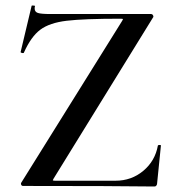

<svg xmlns="http://www.w3.org/2000/svg" viewBox="-20 -676 642 698"><path d="M427 -606Q427 -608 419 -608Q284 -608 222 -600.5Q160 -593 126.5 -568Q93 -543 67 -485Q67 -483 63 -483Q60 -483 57 -484.5Q54 -486 55 -487L95 -655Q95 -656 99 -656Q109 -656 107 -653Q106 -650 106 -645Q106 -633 117.5 -629Q129 -625 164 -625H529Q534 -625 536.5 -620Q539 -615 536 -612L175 -27L172 -21Q172 -19 180 -19H400Q458 -19 501 -55Q544 -91 554 -147Q555 -149 560 -149Q565 -149 565 -147L551 -8Q551 -5 548.5 -1.5Q546 2 542 2Q393 0 64 0Q59 0 57 -4.5Q55 -9 58 -13L424 -600Z"/></svg>

Font: Cormorant Infant SemiBold
Style: Regular
Weight: 600
Designer: Christian Thalmann (Catharsis Fonts)
Foundry: Catharsis Fonts
Version: Version 4.000